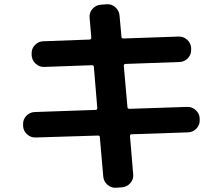

<svg xmlns="http://www.w3.org/2000/svg" viewBox="-20 -809 1040 898"><path d="M147 -166Q124 -165 106.5 -181Q89 -197 88 -220V-227Q87 -250 103 -267Q119 -284 142 -285L428 -295Q435 -295 435 -304L419 -496Q419 -504 410 -504L187 -496Q164 -495 146.5 -511.5Q129 -528 128 -551V-558Q127 -581 143 -598Q159 -615 182 -616L399 -624Q407 -624 407 -633L399 -727Q397 -750 412.5 -767.5Q428 -785 451 -787L478 -789Q501 -791 519 -775.5Q537 -760 539 -737L548 -638Q548 -629 557 -629L815 -638Q838 -639 855.5 -623Q873 -607 874 -584V-577Q875 -554 859 -537Q843 -520 820 -519L567 -510Q559 -510 559 -501L576 -309Q576 -300 585 -300L855 -309Q878 -310 895.5 -294Q913 -278 914 -255V-248Q915 -225 899 -208Q883 -191 860 -190L595 -181Q588 -181 588 -172L603 7Q605 30 589.5 47.5Q574 65 551 67L524 69Q501 71 483 55.5Q465 40 463 17L447 -167Q447 -175 438 -175Z"/></svg>

Font: Rounded Mplus 1c Bold
Style: Bold
Weight: 700
Version: Version 1.059.20150529